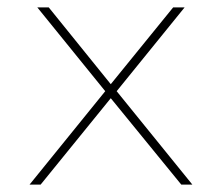

<svg xmlns="http://www.w3.org/2000/svg" viewBox="-20 -500 601 520"><path d="M480 -480 296 -253 501 0H471L280 -234L90 0H60L265 -253L81 -480H112L280 -272L449 -480Z"/></svg>

Font: Prompt Thin
Style: Regular
Weight: 100
Designer: Katatrad Team
Foundry: CadsonDemak
Version: Version 1.030